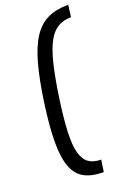

<svg xmlns="http://www.w3.org/2000/svg" viewBox="-170 -865 704 1031"><g transform="rotate(-20 181.5 -350.0)"><path d="M235 105Q168 105 125.5 82Q83 59 63 6.5Q43 -46 43 -133.5Q43 -221 61 -350Q79 -479 103 -566.5Q127 -654 161.5 -706.5Q196 -759 245 -782Q294 -805 363 -805L354 -737Q310 -737 277.5 -717.5Q245 -698 221.5 -654Q198 -610 180 -535.5Q162 -461 146 -350Q130 -239 127 -164.5Q124 -90 135.5 -46Q147 -2 174 17.5Q201 37 245 37Z"/></g></svg>

Font: Pathway Extreme SemiCondensed
Style: Italic
Weight: 400
Width: 4
Italic angle: -8°
Version: Version 1.001;gftools[0.9.26]